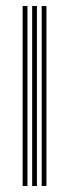

<svg xmlns="http://www.w3.org/2000/svg" viewBox="-20 -620 230 640"><path d="M119 0V-600H134.8V0ZM55.5 0V-600H71.5V0ZM87.2 0V-600H103V0Z"/></svg>

Font: Big Shoulders Inline Text Thin
Style: Regular
Weight: 400
Version: Version 2.002